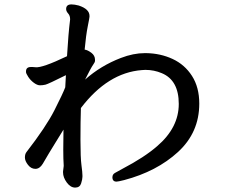

<svg xmlns="http://www.w3.org/2000/svg" viewBox="-20 -785 1040 871"><path d="M266 -3V-7L269 -32V-34Q267 -62 267 -106.5Q267 -151 268 -197Q251 -169 227 -130.5Q203 -92 174 -42Q160 -19 140.5 -19Q121 -19 107 -37Q93 -55 93 -70.5Q93 -86 100 -95Q189 -210 227 -285Q265 -360 276 -389Q278 -417 279 -444Q199 -404 186.5 -401Q174 -398 161.5 -398Q149 -398 133.5 -409.5Q118 -421 108 -436.5Q98 -452 98 -458V-461Q98 -481 120 -481H128Q133 -481 141 -480Q171 -476 284 -530Q290 -632 298 -696V-699Q298 -714 289 -724Q280 -734 280 -744Q280 -765 304 -765Q318 -765 337 -760Q386 -744 386 -713V-709Q386 -705 378 -665Q370 -625 364 -560Q378 -558 394.5 -545.5Q411 -533 411 -514V-509Q411 -503 402 -490.5Q393 -478 366 -424Q437 -487 528 -522Q585 -544 637 -544H643Q708 -543 763 -517.5Q818 -492 851 -440.5Q884 -389 884 -315Q884 -184 787.5 -95.5Q691 -7 543 32Q515 39 508 39Q492 39 490 23V19Q490 6 501.5 -0.5Q513 -7 535 -19Q636 -72 693 -122Q791 -206 791 -313.5Q791 -421 714 -453Q679 -468 639 -468L623 -467Q469 -455 347 -295Q345 -234 345 -151.5Q345 -69 349.5 -36Q354 -3 354 11V17Q354 28 348 47Q342 66 321 66Q300 66 283 43Q266 20 266 -3Z"/></svg>

Font: LXGW ZhenKai
Style: Regular
Weight: 400
Designer: LXGW / Fontworks Inc.
Foundry: LXGW / Fontworks Inc.
Version: Version 0.800;June 8, 2025